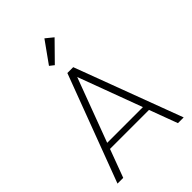

<svg xmlns="http://www.w3.org/2000/svg" viewBox="-266 -1045 1159 1159"><g transform="rotate(-45 313.5 -466.0)"><path d="M480 -180H147L80 0H31L289 -686H339L596 0H547ZM466 -218 314 -627 161 -218ZM241 -795 339 -932 387 -893 269 -773Z"/></g></svg>

Font: Fz Poppins ExtLt
Style: Regular
Weight: 200
Designer: Ninad Kale (Devanagari), Jonny Pinhorn (Latin)
Foundry: Indian Type Foundry
Version: Vit hóa bi Vntype.Com & FontZin.Com